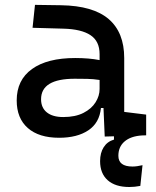

<svg xmlns="http://www.w3.org/2000/svg" viewBox="-20 -542 626 769"><path d="M498 207Q441.9 207 411.4 179.9Q380.9 152.8 380.9 103.5Q380.9 70.3 395.3 47.6Q409.7 24.9 436.5 17.1V3.9L399.4 4.9L394.5 -109.4H384.3Q378.4 -49.8 333.7 -20Q289.1 9.8 216.8 9.8Q135.7 9.8 91.3 -29.3Q46.9 -68.4 46.9 -139.6Q46.9 -221.7 108.2 -265.6Q169.4 -309.6 281.2 -309.6Q336.9 -309.6 378.9 -301.3V-325.2Q378.9 -377 342.5 -401.1Q306.2 -425.3 234.4 -427.2L110.4 -430.7L120.1 -522.5L224.6 -521Q353 -519 415.3 -465.6Q477.5 -412.1 477.5 -309.6V-93.8L565.4 -83V0L548.3 0.5Q503.4 3.4 478.8 24.7Q454.1 45.9 454.1 82Q454.1 125 510.7 125Q527.8 125 550.8 119.6L542 202.6Q519.5 207 498 207ZM378.9 -221.7Q354 -225.6 329.3 -226.1Q304.7 -226.6 279.3 -226.6Q144.5 -226.6 144.5 -144.5Q144.5 -110.4 167.7 -91.8Q190.9 -73.2 233.4 -73.2Q281.7 -73.2 314.2 -89.8Q346.7 -106.4 362.8 -132.3Q378.9 -158.2 378.9 -185.5Z"/></svg>

Font: Cascadia Code NF
Style: Regular
Weight: 400
Monospace: yes
Designer: Aaron Bell
Foundry: Saja Typeworks
Version: Version 2404.023; ttfautohint (v1.8.4)